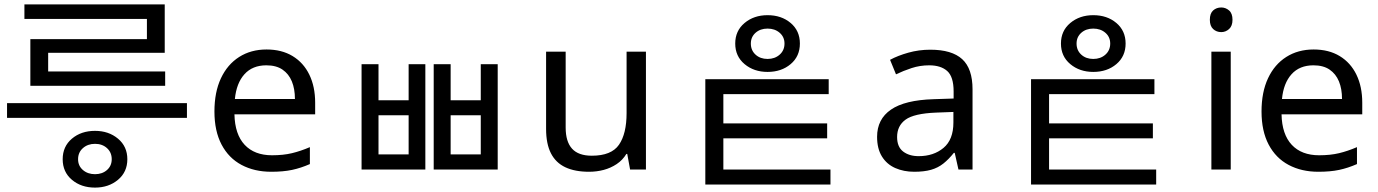

<svg xmlns="http://www.w3.org/2000/svg" viewBox="-20 -771 6265 873"><path d="M412 82Q349 82 307 46.5Q265 11 265 -47Q265 -105 307 -140.5Q349 -176 412 -176Q474 -176 516.5 -140.5Q559 -105 559 -47Q559 11 516.5 46.5Q474 82 412 82ZM412 21Q445 21 466.5 2Q488 -17 488 -47Q488 -78 466.5 -97.5Q445 -117 412 -117Q379 -117 357 -97.5Q335 -78 335 -47Q335 -17 357 2Q379 21 412 21ZM830 -235H12V-302H830ZM731 -381H118V-593H648V-707H729V-531H199V-446H731ZM729 -685H91V-751H729Z M1192 -546Q1261 -546 1310.5 -516Q1360 -486 1386.5 -431.5Q1413 -377 1413 -304V-251H1046Q1048 -160 1092.5 -112.5Q1137 -65 1217 -65Q1268 -65 1307.5 -74.5Q1347 -84 1389 -102V-25Q1348 -7 1308 1.5Q1268 10 1213 10Q1137 10 1078.5 -21Q1020 -52 987.5 -113.5Q955 -175 955 -264Q955 -352 984.5 -415Q1014 -478 1067.5 -512Q1121 -546 1192 -546ZM1191 -474Q1128 -474 1091.5 -433.5Q1055 -393 1048 -321H1321Q1321 -367 1307 -401Q1293 -435 1264.5 -454.5Q1236 -474 1191 -474Z M1624 -479H1701V-315H1838V-479H1914V0H1624ZM1701 -247V-69H1838V-247ZM1952 -479H2029V-315H2166V-479H2243V0H1952ZM2029 -247V-69H2166V-247Z M2917 -536V0H2845L2832 -71H2828Q2811 -43 2784 -25Q2757 -7 2725 1.5Q2693 10 2658 10Q2594 10 2550.5 -10.5Q2507 -31 2485 -74Q2463 -117 2463 -185V-536H2552V-191Q2552 -127 2581 -95Q2610 -63 2671 -63Q2760 -63 2794.5 -113Q2829 -163 2829 -257V-536Z M3470 -702Q3533 -702 3575 -666.5Q3617 -631 3617 -573Q3617 -515 3575 -479.5Q3533 -444 3470 -444Q3408 -444 3365.5 -479.5Q3323 -515 3323 -573Q3323 -631 3365.5 -666.5Q3408 -702 3470 -702ZM3470 -641Q3437 -641 3415.5 -622Q3394 -603 3394 -573Q3394 -542 3415.5 -522.5Q3437 -503 3470 -503Q3503 -503 3525 -522.5Q3547 -542 3547 -573Q3547 -603 3525 -622Q3503 -641 3470 -641ZM3187 -411H3748V-343H3269V35H3187ZM3187 0H3756V68H3187ZM3206 -210H3741V-142H3206Z M4210 -545Q4308 -545 4355 -502Q4402 -459 4402 -365V0H4338L4321 -76H4317Q4294 -47 4269.5 -27.5Q4245 -8 4213.5 1Q4182 10 4137 10Q4089 10 4050.5 -7Q4012 -24 3990 -59.5Q3968 -95 3968 -149Q3968 -229 4031 -272.5Q4094 -316 4225 -320L4316 -323V-355Q4316 -422 4287 -448Q4258 -474 4205 -474Q4163 -474 4125 -461.5Q4087 -449 4054 -433L4027 -499Q4062 -518 4110 -531.5Q4158 -545 4210 -545ZM4236 -259Q4136 -255 4097.5 -227Q4059 -199 4059 -148Q4059 -103 4086.5 -82Q4114 -61 4157 -61Q4225 -61 4270 -98.5Q4315 -136 4315 -214V-262Z M4951 -702Q5014 -702 5056 -666.5Q5098 -631 5098 -573Q5098 -515 5056 -479.5Q5014 -444 4951 -444Q4889 -444 4846.5 -479.5Q4804 -515 4804 -573Q4804 -631 4846.5 -666.5Q4889 -702 4951 -702ZM4951 -641Q4918 -641 4896.5 -622Q4875 -603 4875 -573Q4875 -542 4896.5 -522.5Q4918 -503 4951 -503Q4984 -503 5006 -522.5Q5028 -542 5028 -573Q5028 -603 5006 -622Q4984 -641 4951 -641ZM4668 -411H5229V-343H4750V35H4668ZM4668 0H5237V68H4668ZM4687 -210H5222V-142H4687Z M5576 -536V0H5488V-536ZM5533 -737Q5553 -737 5568.5 -723.5Q5584 -710 5584 -681Q5584 -653 5568.5 -639Q5553 -625 5533 -625Q5511 -625 5496 -639Q5481 -653 5481 -681Q5481 -710 5496 -723.5Q5511 -737 5533 -737Z M5953 -546Q6022 -546 6071.5 -516Q6121 -486 6147.5 -431.5Q6174 -377 6174 -304V-251H5807Q5809 -160 5853.5 -112.5Q5898 -65 5978 -65Q6029 -65 6068.5 -74.5Q6108 -84 6150 -102V-25Q6109 -7 6069 1.5Q6029 10 5974 10Q5898 10 5839.5 -21Q5781 -52 5748.5 -113.5Q5716 -175 5716 -264Q5716 -352 5745.5 -415Q5775 -478 5828.5 -512Q5882 -546 5953 -546ZM5952 -474Q5889 -474 5852.5 -433.5Q5816 -393 5809 -321H6082Q6082 -367 6068 -401Q6054 -435 6025.5 -454.5Q5997 -474 5952 -474Z"/></svg>

Font: korean115
Style: Regular
Weight: 400
Designer: Monotype Design Team
Foundry: Monotype Imaging Inc.
Version: Version 2.013